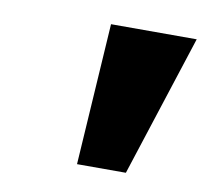

<svg xmlns="http://www.w3.org/2000/svg" viewBox="-47 -775 431 399"><g transform="rotate(10 169.0 -575.5)"><path d="M138.5 -426.3 157.6 -725H338.4L241.6 -426.3Z"/></g></svg>

Font: REM Medium
Style: Italic
Weight: 500
Italic angle: -11°
Designer: Octavio Pardo
Foundry: Ashler Design
Version: Version 1.005;gftools[0.9.28]